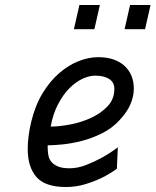

<svg xmlns="http://www.w3.org/2000/svg" viewBox="-20 -739 623 769"><path d="M298 -719H380L358 -622H276ZM501 -719H583L561 -622H479ZM259 -65Q291 -65 324.5 -78Q358 -91 387 -107Q420 -125 452 -149L448 -63Q419 -42 386 -26Q357 -12 320.5 -1Q284 10 244 10Q161 10 126 -30Q91 -70 91 -142Q91 -192 105 -251Q121 -317 150.5 -365.5Q180 -414 217 -446Q254 -478 294.5 -494Q335 -510 373 -510Q409 -510 435.5 -500.5Q462 -491 480 -474Q498 -457 507 -434Q516 -411 516 -385Q516 -353 502.5 -321.5Q489 -290 459 -258Q429 -225 388.5 -205Q348 -185 307 -174.5Q266 -164 229.5 -160.5Q193 -157 171 -157V-147Q171 -131 174 -116Q177 -101 186.5 -90Q196 -79 213 -72Q230 -65 259 -65ZM361 -436Q337 -436 309.5 -423Q282 -410 257 -384.5Q232 -359 212 -320.5Q192 -282 183 -232Q217 -232 261.5 -240.5Q306 -249 345 -267Q384 -285 411 -313.5Q438 -342 438 -383Q438 -409 417.5 -422.5Q397 -436 361 -436Z"/></svg>

Font: Panefresco 500wt
Style: Italic
Weight: 700
Foundry: Campivisivi & Chank Co
Version: Version 1.000